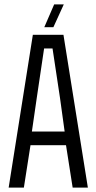

<svg xmlns="http://www.w3.org/2000/svg" viewBox="-20 -856 440 876"><path d="M88.9 0H19.5L129.9 -697.3H269.5L380.9 0H311.5L281.2 -193.4H119.1ZM147.5 -407.7 125.5 -255.9H274.9L253.9 -408.2L219.7 -634.8H181.2ZM223.6 -731.9H182.1L227.1 -835.9H271Z"/></svg>

Font: Agdasima
Style: Regular
Weight: 400
Width: 3
Designer: The DocRepair Project, Patric King
Foundry: Google
Version: Version 2.002